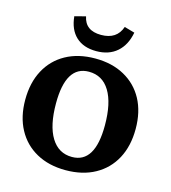

<svg xmlns="http://www.w3.org/2000/svg" viewBox="-102 -740 739 832"><g transform="rotate(15 268.0 -324.5)"><path d="M267.6 8.8Q192.4 8.8 136.7 -22Q81.1 -52.7 50.8 -108.9Q20.5 -165 20.5 -241.2Q20.5 -317.9 50.8 -374.3Q81.1 -430.7 136.7 -461.4Q192.4 -492.2 268.1 -492.2Q343.8 -492.2 399.4 -461.4Q455.1 -430.7 485.4 -374.8Q515.6 -318.8 515.6 -242.2Q515.6 -165.5 485.4 -109.1Q455.1 -52.7 399.4 -22Q343.8 8.8 267.6 8.8ZM279.8 -53.7Q382.8 -53.7 382.8 -222.7Q382.8 -322.3 350.1 -376Q317.4 -429.7 256.3 -429.7Q153.3 -429.7 153.3 -260.7Q153.3 -161.1 186.3 -107.4Q219.2 -53.7 279.8 -53.7ZM262.7 -523.9Q205.1 -523.9 171.4 -555.4Q137.7 -586.9 132.3 -645.5L181.6 -658.2Q193.8 -597.2 264.6 -597.2Q335.4 -597.2 355.5 -657.2L401.9 -644Q391.1 -586.4 355.2 -555.2Q319.3 -523.9 262.7 -523.9Z"/></g></svg>

Font: Markazi Text
Style: Bold
Weight: 700
Designer: Borna Izadpanah (Arabic designer), Fiona Ross (Arabic design director) and Florian Runge (Latin designer)
Foundry: Borna Izadpanah and Florian Runge
Version: Version 1.001; ttfautohint (v1.8.3)